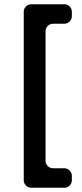

<svg xmlns="http://www.w3.org/2000/svg" viewBox="-20 -762 385 906"><path d="M319 -685Q319 -671 308.5 -660.5Q298 -650 284 -650H230Q216 -650 205.5 -639.5Q195 -629 195 -615V-3Q195 11 205.5 21.5Q216 32 230 32H284Q298 32 308.5 42.5Q319 53 319 67V89Q319 103 308.5 113.5Q298 124 284 124H127Q113 124 102.5 113.5Q92 103 92 89V-707Q92 -721 102.5 -731.5Q113 -742 127 -742H284Q298 -742 308.5 -731.5Q319 -721 319 -707Z"/></svg>

Font: Trueno
Style: Round
Weight: 400
Designer: Julieta Ulanovsky, Jasper
Foundry: Julieta Ulanovsky, Cannot Into Space Fonts
Version: Version 3.001